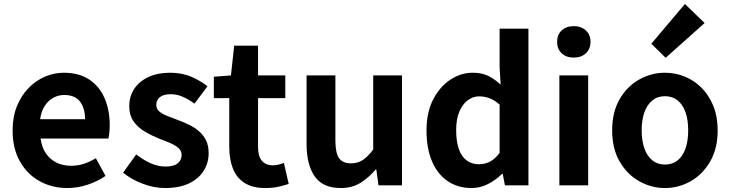

<svg xmlns="http://www.w3.org/2000/svg" viewBox="-20 -944 3720 978"><path d="M323.4 13.8Q244.9 13.8 181.7 -21.2Q118.5 -56.1 81.4 -121.9Q44.2 -187.7 44.2 -279.9Q44.2 -348.1 65.8 -402.2Q87.4 -456.3 124.6 -494.8Q161.8 -533.2 208.5 -553.4Q255.3 -573.5 304.7 -573.5Q382.1 -573.5 434 -539.3Q485.9 -505.1 512.4 -444.7Q538.8 -384.4 538.8 -306.4Q538.8 -285.9 536.9 -267.6Q534.9 -249.4 532.1 -238.4H186.7Q192.9 -192.8 214.2 -162.1Q235.4 -131.4 268.1 -115.5Q300.8 -99.6 342.6 -99.6Q376.6 -99.6 407 -109.4Q437.3 -119.3 468.1 -138.2L517.6 -47.9Q476.7 -19.8 426 -3Q375.4 13.8 323.4 13.8ZM184.4 -336.9H413.3Q413.3 -393.2 387.4 -426.7Q361.6 -460.2 307.1 -460.2Q278 -460.2 252.2 -446.4Q226.4 -432.6 208.4 -405.4Q190.4 -378.2 184.4 -336.9Z M820.1 13.8Q764.3 13.8 706.7 -8.1Q649.1 -30 607.1 -64.5L673.8 -157.4Q711.4 -128.6 747.9 -112.2Q784.4 -95.7 823.7 -95.7Q865.5 -95.7 885.4 -112.3Q905.2 -128.9 905.2 -155.2Q905.2 -176.1 888.3 -190.6Q871.5 -205 844.5 -216.5Q817.5 -228 788 -239Q752.7 -253.2 718.2 -273.3Q683.7 -293.4 661.1 -324.9Q638.4 -356.4 638.4 -403Q638.4 -453.3 664 -491.7Q689.7 -530.1 736.4 -551.8Q783.2 -573.5 846.5 -573.5Q907.6 -573.5 955.2 -552.7Q1002.8 -531.8 1037 -504.7L970.8 -416.1Q940.9 -437.7 911.3 -450.9Q881.6 -464.1 850.8 -464.1Q812.3 -464.1 794.2 -449Q776 -433.9 776 -409.7Q776 -389.6 791.2 -376.5Q806.4 -363.4 832.1 -353.4Q857.9 -343.4 887.3 -332.2Q915.4 -321.8 942.9 -308.5Q970.4 -295.2 993.1 -275.9Q1015.7 -256.5 1029.3 -229.5Q1042.8 -202.4 1042.8 -163.4Q1042.8 -114.3 1017.4 -73.8Q991.9 -33.2 942.6 -9.7Q893.3 13.8 820.1 13.8Z M1331.9 13.8Q1265.7 13.8 1225.1 -12.6Q1184.4 -39 1166.1 -86Q1147.8 -133 1147.8 -195.4V-444.1H1069.3V-553.2L1156.4 -559.8L1172.9 -711.4H1294.4V-559.8H1433.2V-444.1H1294.4V-195.8Q1294.4 -148 1314.1 -124.9Q1333.8 -101.9 1370.8 -101.9Q1385 -101.9 1400.1 -105.7Q1415.2 -109.6 1426.1 -114.2L1450.6 -7Q1428.3 0.2 1398.8 7Q1369.3 13.8 1331.9 13.8Z M1715.4 13.8Q1624.3 13.8 1582.9 -45.8Q1541.6 -105.3 1541.6 -210.6V-559.8H1688.4V-228.7Q1688.4 -164.3 1707.3 -138.2Q1726.3 -112 1767.6 -112Q1801.7 -112 1827.4 -128.6Q1853.1 -145.2 1881 -182.1V-559.8H2027.8V0H1907.9L1896.9 -80.6H1893.3Q1857.2 -37.8 1815 -12Q1772.8 13.8 1715.4 13.8Z M2382.2 13.8Q2312.3 13.8 2260.6 -21.2Q2208.9 -56.2 2180.7 -122Q2152.5 -187.8 2152.5 -279.9Q2152.5 -371.2 2186.2 -436.8Q2219.9 -502.4 2273.7 -538Q2327.6 -573.5 2387.7 -573.5Q2435 -573.5 2467.3 -557.3Q2499.6 -541.1 2530.2 -513L2524.9 -601.1V-797.9H2671.7V0H2552L2540.7 -58.3H2537.2Q2506.5 -27.6 2466.4 -6.9Q2426.3 13.8 2382.2 13.8ZM2419.5 -107.4Q2449.9 -107.4 2475.3 -120.4Q2500.6 -133.5 2524.9 -164.8V-410.8Q2499.8 -434.2 2473.4 -443.7Q2447 -453.2 2420.1 -453.2Q2389.2 -453.2 2362.7 -433.4Q2336.1 -413.7 2319.9 -375.7Q2303.6 -337.8 2303.6 -281.5Q2303.6 -223.5 2317.3 -184.6Q2331 -145.7 2357.2 -126.6Q2383.4 -107.4 2419.5 -107.4Z M2829.3 0V-559.8H2976V0ZM2902.9 -650.6Q2864.2 -650.6 2841 -672.6Q2817.7 -694.5 2817.7 -731.4Q2817.7 -767.1 2841 -789Q2864.2 -810.8 2902.9 -810.8Q2940.5 -810.8 2964.2 -789Q2988 -767.1 2988 -731.4Q2988 -694.5 2964.2 -672.6Q2940.5 -650.6 2902.9 -650.6Z M3367.3 13.8Q3297.3 13.8 3235.6 -21.1Q3173.9 -55.9 3136 -121.7Q3098.2 -187.5 3098.2 -279.9Q3098.2 -372.8 3136 -438.4Q3173.9 -503.9 3235.6 -538.7Q3297.3 -573.5 3367.3 -573.5Q3419.7 -573.5 3468.1 -553.9Q3516.4 -534.2 3554 -496.4Q3591.6 -458.5 3613.6 -404.2Q3635.6 -349.8 3635.6 -279.9Q3635.6 -187.5 3597.6 -121.7Q3559.7 -55.9 3498.5 -21.1Q3437.3 13.8 3367.3 13.8ZM3367.3 -105.8Q3405.3 -105.8 3431.9 -127.3Q3458.5 -148.9 3472 -188.2Q3485.5 -227.4 3485.5 -279.9Q3485.5 -332.7 3472 -371.7Q3458.5 -410.7 3431.9 -432.3Q3405.3 -454 3367.3 -454Q3329.2 -454 3302.7 -432.3Q3276.1 -410.7 3262.3 -371.7Q3248.5 -332.7 3248.5 -279.9Q3248.5 -227.4 3262.3 -188.2Q3276.1 -148.9 3302.7 -127.3Q3329.2 -105.8 3367.3 -105.8ZM3370.8 -649.7 3297.6 -721.2 3468.8 -923.7 3569.1 -826.6Z"/></svg>

Font: Noto Sans KR Thin
Style: Regular
Weight: 100
Designer: Ryoko NISHIZUKA 西塚涼子 (kana, bopomofo & ideographs); Paul D. Hunt (Latin, Greek & Cyrillic); Sandoll Communications 산돌커뮤니
Foundry: Adobe
Version: Version 2.004-H2;hotconv 1.0.118;makeotfexe 2.5.65603